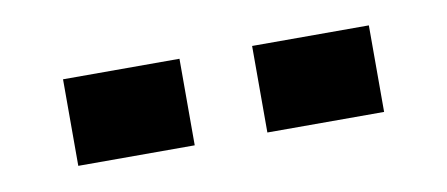

<svg xmlns="http://www.w3.org/2000/svg" viewBox="-29 -845 589 253"><g transform="rotate(-10 265.5 -719.0)"><path d="M61 -776.9H216.8V-661.1H61ZM314 -776.9H470.2V-661.1H314Z"/></g></svg>

Font: Sporting Grotesque
Style: Gras
Weight: 700
Designer: Lucas LE BIHAN
Foundry: Lucas LE BIHAN
Version: Version 1.001